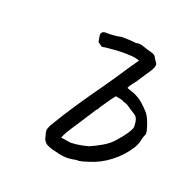

<svg xmlns="http://www.w3.org/2000/svg" viewBox="-153 -793 931 947"><g transform="rotate(30 313.0 -319.5)"><path d="M306 15Q291 14 282.5 13.5Q274 13 265 12.5Q256 12 240 8Q229 6 218.5 -3Q208 -12 205 -23Q200 -34 195.5 -43.5Q191 -53 192 -63Q194 -70 195 -77Q196 -84 200 -92Q209 -117 224.5 -155Q240 -193 258 -233.5Q276 -274 292 -309Q308 -344 317 -362Q319 -366 325 -379Q331 -392 338 -407Q345 -422 350.5 -435Q356 -448 358 -451Q361 -458 369 -476.5Q377 -495 387 -517.5Q397 -540 405.5 -558Q414 -576 416 -581Q393 -584 378 -582.5Q363 -581 341 -578Q312 -573 283 -565.5Q254 -558 222 -548Q211 -553 197 -560Q194 -568 192.5 -573Q191 -578 189 -582.5Q187 -587 185 -594Q184 -604 189.5 -610.5Q195 -617 206 -618Q214 -619 228 -622Q242 -625 256 -629Q270 -633 275 -636Q281 -639 297.5 -641.5Q314 -644 331.5 -646Q349 -648 360 -648Q369 -653 380 -653.5Q391 -654 401 -652Q425 -648 450 -646Q466 -645 473.5 -635.5Q481 -626 498 -609Q501 -601 499 -590Q497 -579 491 -565Q485 -551 476.5 -532Q468 -513 458 -489Q449 -470 442 -457.5Q435 -445 434 -435Q446 -433 456.5 -431.5Q467 -430 477 -428Q504 -421 526.5 -408Q549 -395 575 -374Q586 -364 598.5 -344Q611 -324 620 -304.5Q629 -285 625 -276Q621 -263 621 -244.5Q621 -226 612 -201Q589 -144 546 -97Q503 -50 450 -24Q437 -17 422.5 -10Q408 -3 392 -1Q374 6 355 11Q336 16 306 15ZM326 -61Q333 -62 350 -67Q367 -72 385 -79Q403 -86 413 -91Q442 -110 467.5 -131.5Q493 -153 509 -176Q524 -200 536.5 -223Q549 -246 555 -265Q561 -284 557 -292Q554 -309 546.5 -323Q539 -337 520 -343Q502 -350 485.5 -358Q469 -366 450 -367Q443 -371 429 -371Q415 -371 405 -371Q401 -365 394 -350.5Q387 -336 380 -320Q373 -304 367.5 -293Q362 -282 363 -282Q362 -275 357.5 -269Q353 -263 351 -256Q331 -207 317.5 -176Q304 -145 295.5 -125.5Q287 -106 282 -91.5Q277 -77 273 -60Z"/></g></svg>

Font: Caveat Medium
Style: Regular
Weight: 500
Designer: Pablo Impallari
Foundry: Pablo Impallari
Version: Version 2.000